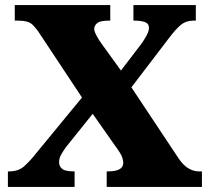

<svg xmlns="http://www.w3.org/2000/svg" viewBox="-20 -734 825 754"><path d="M11 0V-61H17Q53 -61 76 -82Q99 -103 121 -131L302 -351L137 -600Q121 -625 105.5 -639Q90 -653 51 -653H38V-714H413V-653H407Q373 -653 361.5 -643Q350 -633 350 -621Q350 -611 358.5 -595Q367 -579 377 -565L455 -457L536 -563Q544 -574 554.5 -592.5Q565 -611 565 -624Q565 -642 548.5 -647.5Q532 -653 509 -653H504V-714H749V-653H740Q711 -653 691 -637Q671 -621 641 -581L496 -391L680 -114Q700 -84 720.5 -72.5Q741 -61 760 -61H773V0H399V-61H404Q464 -61 464 -94Q464 -105 459 -118.5Q454 -132 431 -163L344 -287L238 -155Q229 -142 220.5 -127.5Q212 -113 212 -97Q212 -81 224 -71Q236 -61 269 -61H273V0Z"/></svg>

Font: Noto Serif Black
Style: Regular
Weight: 900
Designer: Monotype Design Team
Foundry: Monotype Imaging Inc.
Version: Version 2.014; ttfautohint (v1.8.4.7-5d5b)